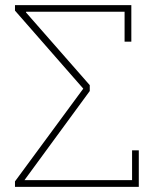

<svg xmlns="http://www.w3.org/2000/svg" viewBox="-20 -731 610 751"><path d="M38.6 0V-21.5L305.7 -384.3L38.6 -689.5V-710.9H493.7V-567.9H467.3V-685.1H82.5L81.5 -682.6L331.1 -397.9V-375L75.7 -26.4H87.9H496.6V-143.1H522.9V0Z"/></svg>

Font: Roboto Slab LO Thin
Style: Regular
Weight: 250
Designer: Google
Version: Version 2.00;September 28, 2018;FontCreator 11.5.0.2427 64-b